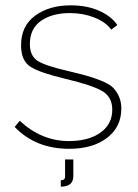

<svg xmlns="http://www.w3.org/2000/svg" viewBox="-20 -548 516 720"><path d="M208 152V128Q224 128 224 114V50H255V112Q255 152 208 152ZM239 10Q114 10 35 -72L54 -95Q136 -19 238 -19Q312 -19 356.5 -50.5Q401 -82 401 -137Q401 -185 362.5 -207Q324 -229 227 -252Q130 -275 94.5 -297.5Q59 -320 59 -378Q59 -451 112 -489.5Q165 -528 245 -528Q306 -528 352 -507.5Q398 -487 420 -454L397 -437Q376 -466 333.5 -482.5Q291 -499 242 -499Q176 -499 134 -470Q92 -441 92 -383Q92 -338 121.5 -319.5Q151 -301 234 -282Q280 -271 305 -264Q330 -257 359 -245.5Q388 -234 402 -221Q416 -208 425.5 -187.5Q435 -167 435 -141Q435 -72 381.5 -31Q328 10 239 10Z"/></svg>

Font: Raleway
Style: ExtraLight
Weight: 200
Designer: Matt McInerney, Pablo Impallari, Rodrigo Fuenzalida
Foundry: Matt McInerney, Pablo Impallari, Rodrigo Fuenzalida
Version: Version 2.001